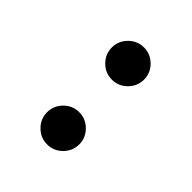

<svg xmlns="http://www.w3.org/2000/svg" viewBox="-7 -1031 371 371"><g transform="rotate(-45 178.0 -846.0)"><path d="M266 -802Q248 -802 235 -815Q222 -828 222 -846Q222 -864 235 -877Q248 -890 266 -890Q284 -890 297 -877Q310 -864 310 -846Q310 -828 297 -815Q284 -802 266 -802ZM89 -802Q71 -802 58 -815Q45 -828 45 -846Q45 -864 58 -877Q71 -890 89 -890Q107 -890 120 -877Q133 -864 133 -846Q133 -828 120 -815Q107 -802 89 -802Z"/></g></svg>

Font: MuseoModerno Thin Light
Style: Regular
Weight: 300
Version: Version 1.003